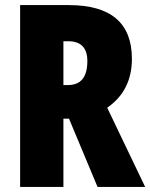

<svg xmlns="http://www.w3.org/2000/svg" viewBox="-20 -785 590 754"><path d="M250 -765Q498 -765 498 -554Q498 -429 401 -362L550 -51H363L251 -319H229V-51H59V-765ZM248 -623H229V-451H247Q323 -451 323 -545Q323 -623 248 -623Z"/></svg>

Font: Noto Sans Tamil UI ExtraCondensed Black
Style: Regular
Weight: 900
Width: 2
Designer: Jelle Bosma - Monotype Design Team
Foundry: Monotype Imaging Inc.
Version: Version 2.004; ttfautohint (v1.8.4.7-5d5b)